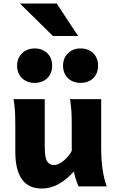

<svg xmlns="http://www.w3.org/2000/svg" viewBox="-20 -1064 667 1096"><path d="M401.9 -85.4Q314.9 12.2 218.3 12.2Q143.1 12.2 105.2 -40.5Q67.4 -93.3 67.4 -197.8V-341.8Q67.4 -393.1 65.7 -425Q64 -457 57.6 -498H235.4V-227.1Q235.4 -189.5 240.2 -166.7Q245.1 -144 257.1 -133.1Q269 -122.1 289.6 -122.1Q306.6 -122.1 326.9 -134.8Q347.2 -147.5 364.3 -166.5Q381.3 -185.5 389.6 -203.6V-341.8Q389.6 -394 387.9 -424.8Q386.2 -455.6 379.9 -498H557.6V-219.7Q557.6 -84.5 589.4 0H428.7Q420.4 -18.1 412.8 -41Q405.3 -64 401.9 -85.4ZM439.9 -787.6Q468.8 -787.6 491.7 -775.4Q514.6 -763.2 527.3 -740.7Q540 -718.3 540 -689.5Q540 -659.7 527.3 -637.2Q514.6 -614.7 491.9 -602.8Q469.2 -590.8 439.9 -590.8Q411.1 -590.8 388.2 -603Q365.2 -615.2 352.5 -637.5Q339.8 -659.7 339.8 -689.5Q339.8 -718.3 352.8 -740.5Q365.7 -762.7 388.4 -775.1Q411.1 -787.6 439.9 -787.6ZM177.7 -787.6Q206.5 -787.6 229.5 -775.4Q252.4 -763.2 265.1 -740.7Q277.8 -718.3 277.8 -689.5Q277.8 -659.7 265.1 -637.2Q252.4 -614.7 229.7 -602.8Q207 -590.8 177.7 -590.8Q148.9 -590.8 126 -603Q103 -615.2 90.3 -637.5Q77.6 -659.7 77.6 -689.5Q77.6 -718.3 90.6 -740.5Q103.5 -762.7 126.2 -775.1Q148.9 -787.6 177.7 -787.6ZM303.7 -1043.9 425.8 -858.4H282.2L93.8 -1043.9Z"/></svg>

Font: Lesson One Extra
Style: Regular
Weight: 800
Designer: But Ko, Victor Gaultney, Annie Olsen, Julie Remington, Don Collingsworth, Eric Hays, Becca Hirsbrunner
Version: Version 1.100